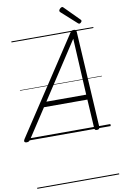

<svg xmlns="http://www.w3.org/2000/svg" viewBox="-213 -1328 1202 1899"><g transform="rotate(-10 388.5 -379.0)"><path d="M-23 14Q-39 14 -44.5 5Q-50 -4 -40 -20L591 -979Q598 -991 606 -995.5Q614 -1000 628 -1000Q641 -1000 647 -994.5Q653 -989 654 -973L710 -14Q711 0 704.5 7Q698 14 683 14Q669 14 664 8.5Q659 3 658 -10L641 -298H205L16 -9Q6 5 -1.5 9.5Q-9 14 -23 14ZM238 -348H638L608 -915ZM693 -1051Q690 -1051 687 -1053Q684 -1055 680 -1058L528 -1195Q523 -1200 521.5 -1203Q520 -1206 520 -1210Q520 -1217 525.5 -1224.5Q531 -1232 539 -1237.5Q547 -1243 554 -1243Q558 -1243 561 -1240.5Q564 -1238 568 -1234L713 -1088Q717 -1084 718 -1081Q719 -1078 719 -1075Q719 -1068 710 -1059.5Q701 -1051 693 -1051ZM0 475H823V485H0ZM0 -20H823V0H0ZM0 -505H823V-500H0ZM0 -995H823V-985H0Z"/></g></svg>

Font: Playwrite CZ Guides
Style: Regular
Weight: 400
Designer: Veronika Burian, José Scaglione
Foundry: TypeTogether
Version: Version 1.003